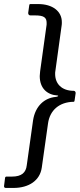

<svg xmlns="http://www.w3.org/2000/svg" viewBox="-63 -762 393 947"><path d="M3 165C80 165 134 128 143 65L174 -154C183 -217 228 -259 301 -260C303 -260 304 -262 305 -267L310 -302C310 -303 310 -304 310 -304C310 -309 306 -314 301 -314C240 -314 209 -350 209 -397C209 -403 209 -408 210 -411L241 -636C242 -640 242 -646 242 -653C242 -706 197 -742 125 -742H91C83 -742 82 -742 81 -734L76 -698C76 -691 80 -686 87 -686H110C153 -686 167 -676 167 -649C167 -642 167 -637 166 -634L135 -411C134 -400 133 -392 133 -387C133 -326 170 -294 221 -291C223 -291 224 -290 224 -289C224 -288 221 -285 212 -284C157 -279 111 -240 100 -168L69 53C65 89 44 109 -4 109H-30C-34 109 -37 110 -38 115L-43 155C-43 156 -43 156 -43 157C-43 161 -41 165 -34 165Z"/></svg>

Font: Libre Franklin
Style: Italic
Weight: 400
Italic angle: -8°
Designer: Pablo Impallari, Rodrigo Fuenzalida
Foundry: Impallari Type
Version: Version 1.002; ttfautohint (v1.5)